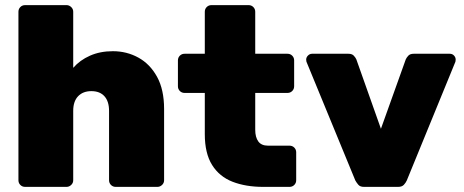

<svg xmlns="http://www.w3.org/2000/svg" viewBox="-20 -730 1814 750"><path d="M78 0Q67 0 59.5 -7.5Q52 -15 52 -26V-684Q52 -695 59.5 -702.5Q67 -710 78 -710H240Q250 -710 258 -702.5Q266 -695 266 -684V-465Q292 -495 331.5 -512.5Q371 -530 421 -530Q475 -530 520.5 -505Q566 -480 593.5 -430Q621 -380 621 -304V-26Q621 -15 613 -7.5Q605 0 595 0H432Q421 0 413.5 -7.5Q406 -15 406 -26V-297Q406 -334 388 -354Q370 -374 337 -374Q304 -374 285 -354Q266 -334 266 -297V-26Q266 -15 258 -7.5Q250 0 240 0Z M1008 0Q940 0 888.5 -20Q837 -40 808.5 -85.5Q780 -131 780 -206V-367H701Q690 -367 682.5 -374.5Q675 -382 675 -393V-494Q675 -505 682.5 -512.5Q690 -520 701 -520H780V-684Q780 -695 787.5 -702.5Q795 -710 806 -710H951Q962 -710 969.5 -702.5Q977 -695 977 -684V-520H1103Q1114 -520 1121.5 -512.5Q1129 -505 1129 -494V-393Q1129 -382 1121.5 -374.5Q1114 -367 1103 -367H977V-223Q977 -194 989 -177.5Q1001 -161 1027 -161H1111Q1122 -161 1129.5 -153.5Q1137 -146 1137 -135V-26Q1137 -15 1129.5 -7.5Q1122 0 1111 0Z M1402 0Q1387 0 1380 -8Q1373 -16 1368 -25L1177 -489Q1176 -493 1176 -497Q1176 -506 1183 -513Q1190 -520 1199 -520H1341Q1355 -520 1362 -512.5Q1369 -505 1372 -498L1468 -227L1565 -498Q1568 -505 1575 -512.5Q1582 -520 1596 -520H1737Q1747 -520 1753.5 -513Q1760 -506 1760 -497Q1760 -493 1759 -489L1569 -25Q1565 -16 1557.5 -8Q1550 0 1535 0Z"/></svg>

Font: Rubik Light ExtraBold
Style: Regular
Weight: 800
Version: Version 2.104